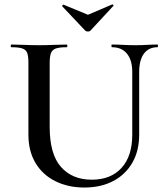

<svg xmlns="http://www.w3.org/2000/svg" viewBox="-20 -824 741 858"><path d="M571 -503Q571 -555 547.5 -584Q524 -613 480 -613Q478 -613 478 -619Q478 -625 480 -625Q505 -625 530.5 -623.5Q556 -622 586 -622Q612 -622 637.5 -623.5Q663 -625 684 -625Q686 -625 686 -619Q686 -613 684 -613Q644 -613 623 -584Q602 -555 602 -503V-223Q602 -150 571.5 -97Q541 -44 486 -15Q431 14 357 14Q284 14 227 -14.5Q170 -43 138.5 -96Q107 -149 107 -222V-544Q107 -573 101.5 -587.5Q96 -602 79.5 -607.5Q63 -613 31 -613Q28 -613 28 -619Q28 -625 31 -625Q56 -625 87.5 -623.5Q119 -622 154 -622Q191 -622 222 -623.5Q253 -625 278 -625Q281 -625 281 -619Q281 -613 278 -613Q245 -613 229 -607Q213 -601 207.5 -586Q202 -571 202 -542V-257Q202 -135 252.5 -78Q303 -21 390 -21Q475 -21 523 -73.5Q571 -126 571 -222ZM361 -687 258 -796Q257 -798 260 -801Q263 -804 264 -803L373 -758L481 -804Q483 -805 486 -802Q489 -799 486 -797L384 -687Q380 -683 373 -683Q366 -683 361 -687Z"/></svg>

Font: Cormorant Garamond Light SemiBold
Style: Regular
Weight: 600
Version: Version 4.001